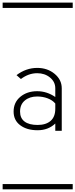

<svg xmlns="http://www.w3.org/2000/svg" viewBox="-20 -990 570 1453"><path d="M447.3 -321.8V0H398.4V-55.2Q345.2 -4.4 264.2 -4.4Q183.6 -4.4 133.3 -42Q83 -79.6 83 -145.5Q83 -215.3 134 -257.6Q185.1 -299.8 261.2 -299.8Q334.5 -299.8 398.4 -255.9V-321.8Q398.4 -370.6 358.6 -403.3Q318.8 -436 261.7 -436Q196.3 -436 138.2 -392.1L105 -421.4Q177.2 -476.1 261.7 -476.1Q338.9 -476.1 393.1 -431.4Q447.3 -386.7 447.3 -321.8ZM264.2 -44.4Q327.6 -44.4 363 -75.2Q398.4 -106 398.4 -167V-206.5Q377.4 -231.9 340.6 -245.8Q303.7 -259.8 261.2 -259.8Q204.6 -259.8 168.2 -229.7Q131.8 -199.7 131.8 -145.5Q131.8 -95.7 166 -70.1Q200.2 -44.4 264.2 -44.4ZM0 402.8H530.3V442.9H0ZM0 -970.2H530.3V-930.2H0Z"/></svg>

Font: AzarMehrMSRS1
Style: Regular
Weight: 1
Designer: Amin Abedi
Version: Version 1.00